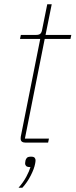

<svg xmlns="http://www.w3.org/2000/svg" viewBox="-20 -670 355 902"><path d="M206 0H100Q89 0 83 -4.5Q77 -9 77 -19Q77 -24 77.5 -27.5Q78 -31 79 -35L169 -487H74L78 -506H150Q164 -506 170 -512Q176 -518 178 -531L202 -650H223L194 -506H315L311 -487H190L97 -19H210ZM126 66Q139 66 143 71.5Q147 77 147 82Q147 86 146.5 90Q146 94 145 99Q141 122 124.5 154.5Q108 187 85 212H67Q90 186 104 159.5Q118 133 123 115Q108 115 103 110Q98 105 98 99Q98 97 98.5 92Q99 87 100 83Q102 76 107 71Q112 66 126 66Z"/></svg>

Font: IBM Plex Sans Thin
Style: Italic
Weight: 250
Italic angle: -11.31°
Designer: Mike Abbink, Paul van der Laan, Pieter van Rosmalen
Foundry: Bold Monday
Version: Version 3.201